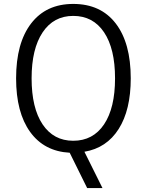

<svg xmlns="http://www.w3.org/2000/svg" viewBox="-20 -764 750 978"><path d="M424 194 335 14Q205 7 133.5 -92Q62 -191 62 -365Q62 -545 138.5 -644.5Q215 -744 353 -744Q493 -744 569.5 -644.5Q646 -545 646 -365Q646 -204 584.5 -107Q523 -10 410 9L502 194ZM353 -47Q454 -47 510 -130.5Q566 -214 566 -365Q566 -516 510 -599.5Q454 -683 353 -683Q253 -683 197 -599Q141 -515 141 -365Q141 -214 197 -130.5Q253 -47 353 -47Z"/></svg>

Font: Fauna One
Style: Regular
Weight: 400
Designer: Eduardo Rodriguez Tunni
Foundry: Eduardo Rodriguez Tunni
Version: Version 2.001; ttfautohint (v1.8.4.7-5d5b);gftools[0.9.23]